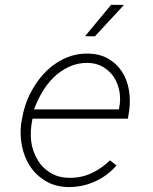

<svg xmlns="http://www.w3.org/2000/svg" viewBox="-20 -758 627 788"><path d="M262.2 9.8Q319.3 9.8 369.9 -13.2Q420.4 -36.1 458 -78.6L431.6 -100.1Q397 -66.4 355 -46.9Q313 -27.3 263.7 -28.3Q219.7 -28.8 187 -48.6Q154.3 -68.4 135.7 -99.6Q112.8 -137.2 107.9 -179Q103 -220.7 113.3 -271H504.9L510.3 -304.2Q516.1 -348.1 508.8 -390.1Q501.5 -432.1 480 -464.8Q458.5 -497.6 423.3 -517.6Q388.2 -537.6 339.4 -538.1Q303.2 -538.6 271 -528.1Q238.8 -517.6 210.9 -499Q182.6 -480.5 159.2 -454.8Q135.7 -429.2 118.2 -399.4Q100.1 -370.1 88.1 -337.6Q76.2 -305.2 70.8 -272L66.9 -251Q61 -204.1 70.1 -158.9Q79.1 -113.8 101.6 -78.6Q126 -40 166.7 -15.4Q207.5 9.3 262.2 9.8ZM338.9 -500Q375.5 -499.5 403.1 -483.2Q430.7 -466.8 447.8 -440.9Q464.4 -415 470.2 -382.3Q476.1 -349.6 469.2 -315.9L467.8 -309.1H119.6Q132.8 -344.7 152.8 -379.2Q172.9 -413.6 200.7 -440.9Q228 -467.3 262.7 -483.6Q297.4 -500 338.9 -500ZM436 -738.3 329.1 -609.4 369.6 -608.9 488.8 -737.8Z"/></svg>

Font: Roboto Mono ExtraLight
Style: Italic
Weight: 250
Italic angle: -10°
Monospace: yes
Designer: Google
Version: Version 3.000